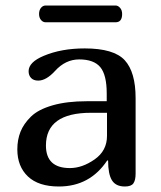

<svg xmlns="http://www.w3.org/2000/svg" viewBox="-20 -678 586 698"><path d="M146 -597Q136 -597 129 -605.5Q122 -614 122 -627Q122 -641 129 -649.5Q136 -658 146 -658H400Q409 -658 416.5 -649.5Q424 -641 424 -627Q424 -597 400 -597ZM370 -95Q307 0 194 0Q120 0 81.5 -36.5Q43 -73 43 -135Q43 -170 54.5 -199Q66 -228 92.5 -254Q119 -280 171 -295Q223 -310 295 -310H368V-338Q368 -406 344.5 -434Q321 -462 268 -462Q218 -462 180 -420Q148 -385 119 -385Q102 -385 93 -394.5Q84 -404 84 -419Q84 -452 139 -475Q203 -502 288 -502Q394 -502 433.5 -459Q473 -416 473 -321V-47Q473 -23 465 -11.5Q457 0 434 0Q401 0 387 -22.5Q373 -45 373 -94ZM311 -268Q147 -268 147 -149Q147 -67 234 -67Q279 -67 324 -98.5Q369 -130 369 -184V-268Z"/></svg>

Font: Marmelad
Style: Regular
Weight: 400
Designer: Manvel Shmavonyan
Foundry: Cyreal
Version: Version 1.001;PS 001.001;hotconv 1.0.88;makeotf.lib2.5.64775